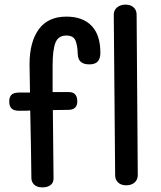

<svg xmlns="http://www.w3.org/2000/svg" viewBox="-20 -812 699 832"><path d="M415 -583Q415 -558 403.5 -545.5Q392 -533 367 -533Q319 -533 317 -576Q316 -615 307 -636.5Q298 -658 267 -658Q233 -658 220.5 -627.5Q208 -597 208 -528V-413H279Q297 -413 306 -402.5Q315 -392 315 -373Q315 -337 278 -336Q250 -335 209 -335L212 -42Q213 -21 199.5 -10.5Q186 0 164 0Q141 0 128.5 -11.5Q116 -23 116 -41Q115 -148 111 -333Q98 -332 63 -332Q40 -332 30 -342Q20 -352 20 -372Q20 -390 28.5 -400Q37 -410 61 -411H110Q108 -499 108 -533Q108 -630 148 -685Q188 -740 268 -740Q338 -740 376.5 -700.5Q415 -661 415 -583ZM479 -52 473 -748Q473 -768 487.5 -780Q502 -792 524 -792Q546 -792 559 -780Q572 -768 572 -749L577 -53Q577 -33 563 -21Q549 -9 527 -9Q505 -9 492 -21Q479 -33 479 -52Z"/></svg>

Font: Mali Medium
Style: Regular
Weight: 500
Version: Version 1.000; ttfautohint (v1.6)